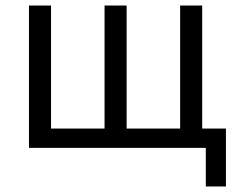

<svg xmlns="http://www.w3.org/2000/svg" viewBox="-20 -536 865 696"><path d="M726 0H85V-516H165V-70H359V-516H439V-70H633V-516H713V-70H799V140H726Z"/></svg>

Font: IBM Plex Sans
Style: Regular
Weight: 400
Designer: Mike Abbink, Paul van der Laan, Pieter van Rosmalen
Foundry: Bold Monday
Version: Version 3.005